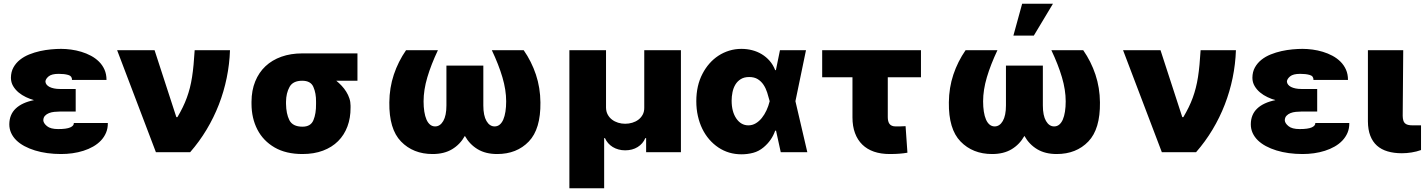

<svg xmlns="http://www.w3.org/2000/svg" viewBox="-20 -814 7627 1027"><path d="M29.8 -149.1Q30.2 -201.3 64.1 -233.5Q98 -265.6 161.6 -278.4Q141 -284.1 119.1 -294.4Q97.3 -304.7 79.5 -319.4Q61.8 -334.2 50.2 -353.7Q38.7 -373.2 38.4 -397.7Q38.7 -429.7 52 -453.5Q65.3 -477.3 87 -494.5Q108.7 -511.7 136.5 -522.9Q164.4 -534.1 194.1 -540.7Q223.7 -547.2 253 -549.9Q282.3 -552.6 306.8 -552.6Q332.4 -552.6 360.3 -548.8Q388.1 -545.1 415.1 -536.9Q442.1 -528.8 466.4 -515.8Q490.8 -502.8 509.4 -484.4Q528.1 -465.9 538.9 -441.6Q549.7 -417.3 549.7 -386.4H365.1Q365.8 -407.3 345.2 -413Q334.2 -416.2 321.6 -417.6Q308.9 -419 294 -419Q256.4 -419 240.1 -405.5Q223.7 -391.7 223 -377.8Q223.4 -369 229.2 -361.5Q235.1 -354 245.2 -348.9Q255.3 -343.8 269.4 -340.9Q283.4 -338.1 299.7 -338.1H384.9V-217.3H299.7Q285.9 -217.3 270.4 -215.7Q255 -214.1 242 -209Q229 -203.8 220.5 -194.6Q212 -185.4 211.6 -170.5Q212.4 -154.8 231.5 -139.2Q250.4 -123.6 291.2 -123.6Q335.9 -123.6 355.8 -132.5Q375.7 -141.3 375 -156.2H556.8Q557.2 -127.5 547.2 -104Q537.3 -80.6 519.7 -62.1Q502.1 -43.7 478.2 -30Q454.2 -16.3 426.3 -7.5Q398.4 1.4 367.9 5.7Q337.4 9.9 306.8 9.9Q229.8 9.9 167.3 -9.2Q136 -18.8 110.6 -32.5Q85.2 -46.2 67.3 -63.7Q49.4 -81.3 39.6 -102.8Q29.8 -124.3 29.8 -149.1Z M806.8 -545.5 923.3 -187.5H929Q945 -214.5 957.4 -239.9Q969.8 -265.3 979.2 -291Q988.6 -316.8 995.6 -343.9Q1002.5 -371.1 1007.3 -401.8Q1012.1 -432.5 1015.4 -468Q1018.8 -503.6 1021.3 -545.5H1210.2Q1207.7 -470.9 1192.6 -397.4Q1177.6 -323.9 1150.6 -254.4Q1123.6 -185 1085 -120.7Q1046.5 -56.5 997.2 0H813.9L606.5 -545.5Z M1325.3 -258.5V-269.9Q1325.6 -330.6 1345.2 -378.6Q1364.7 -426.5 1400 -459.7Q1435.4 -492.9 1485.4 -510.7Q1535.5 -528.4 1596.6 -528.4H1892V-382.1H1778.8Q1793.7 -370 1807.5 -355.3Q1821.4 -340.6 1832 -323.5Q1842.7 -306.5 1848.9 -287.6Q1855.1 -268.8 1855.1 -248.6V-238.6Q1855.5 -183.2 1838.4 -137.6Q1821.4 -92 1788.5 -59.1Q1755.7 -26.3 1707.7 -8.2Q1659.8 9.9 1598 9.9Q1509.6 9.9 1448.9 -25.2Q1387.8 -60.7 1356.7 -121.1Q1325.6 -181.5 1325.3 -258.5ZM1509.9 -269.9V-258.5Q1510.7 -205.6 1527.7 -171.5Q1545.5 -136.4 1598 -136.4Q1642.4 -136.4 1656.6 -171.5Q1671.2 -206.3 1670.5 -258.5V-269.9Q1671.2 -315 1656.2 -349.1Q1642 -382.1 1596.6 -382.1Q1546.9 -382.1 1528.8 -349.1Q1510.3 -315.7 1509.9 -269.9Z M2062.5 -266.3Q2063.2 -344.8 2086.6 -415Q2110.1 -485.1 2152 -545.5H2322.4Q2285.9 -468.4 2265.8 -400.6Q2245.7 -332.7 2245.7 -272Q2245.7 -241.8 2249.6 -217Q2253.6 -192.1 2261.2 -174.5Q2268.8 -157 2280.5 -147.4Q2292.3 -137.8 2307.5 -137.8Q2334.2 -137.8 2351 -166.7Q2367.9 -195.7 2367.9 -250V-463.1H2565.3V-250Q2565.3 -195.7 2582.2 -166.7Q2599.1 -137.8 2625.7 -137.8Q2641.3 -137.8 2652.9 -147.4Q2664.4 -157 2672.1 -174.5Q2679.7 -192.1 2683.6 -217Q2687.5 -241.8 2687.5 -272Q2687.5 -332.7 2667.4 -400.6Q2647.4 -468.4 2610.8 -545.5H2781.2Q2823.2 -485.1 2846.6 -415Q2870 -344.8 2870.7 -266.3Q2872.5 -123.6 2808.6 -57.2Q2744.3 9.9 2639.2 9.9Q2577.8 9.9 2535 -15.8Q2492.2 -41.5 2466.6 -87Q2441.1 -41.5 2398.3 -15.8Q2355.5 9.9 2294 9.9Q2190 9.9 2125 -57.2Q2060.7 -123.2 2062.5 -266.3Z M3025.6 193.2V-545.5H3221.6V-238.6Q3221.9 -217.3 3230.6 -201.2Q3239.3 -185 3253.6 -174.2Q3267.8 -163.4 3286 -157.7Q3304.3 -152 3323.9 -152Q3343.4 -152 3361.9 -157.5Q3380.3 -163 3394.7 -173.8Q3409.1 -184.7 3417.8 -200.8Q3426.5 -217 3426.1 -238.6V-545.5H3622.2V0H3436.1V-75.3H3431.8Q3419 -45.1 3390.8 -27.5Q3362.6 -9.9 3323.9 -9.9Q3305 -9.9 3288.2 -14.6Q3271.3 -19.2 3257.5 -27.7Q3243.6 -36.2 3233 -48.3Q3222.3 -60.4 3215.9 -75.3H3211.6V193.2Z M3737.6 -419.4Q3753.2 -449.6 3774.7 -474.1Q3796.2 -498.6 3822.8 -516Q3849.4 -533.4 3880.5 -543Q3911.6 -552.6 3946 -552.6Q3975.5 -552.6 4003.2 -545.5Q4030.9 -538.4 4054.7 -524Q4078.5 -509.6 4096.9 -488.5Q4115.4 -467.3 4126.4 -438.9H4130.3L4152 -545.5H4291.2L4234.7 -272.7L4298.3 0H4156.2L4131 -115.1H4126.4Q4108.3 -62.5 4063.9 -25.6Q4038.7 -4.6 4008.5 3.4Q3978.3 11.4 3946 11.4Q3877.1 11.4 3822.4 -25.2Q3795.5 -43.3 3773.6 -68.5Q3751.8 -93.8 3736.5 -125.2Q3721.2 -156.6 3712.9 -193.7Q3704.5 -230.8 3704.5 -272.7Q3704.5 -356.5 3737.6 -419.4ZM3918.3 -180.4Q3943.5 -143.5 3983 -143.5Q4004.3 -143.5 4022.4 -154.3Q4040.5 -165.1 4054.9 -182.9Q4069.2 -200.6 4079.9 -223.7Q4090.6 -246.8 4096.6 -271.3L4096.9 -272.7L4096.6 -274.1Q4090.9 -296.5 4083.6 -319.2Q4076.3 -342 4064.1 -360.4Q4051.8 -378.9 4033.4 -390.4Q4014.9 -402 3987.2 -402Q3960.6 -402 3942.5 -390.8Q3924.4 -379.6 3913.5 -361.5Q3902.7 -343.4 3898.1 -320.8Q3893.5 -298.3 3893.5 -275.6Q3893.5 -217 3918.3 -180.4Z M4906.2 -545.5V-400.6H4728.7V-187.5Q4728.7 -176.5 4730.8 -167.3Q4733 -158 4737.7 -151.5Q4742.5 -144.9 4750.9 -141.3Q4759.2 -137.8 4771.3 -137.8Q4780.9 -137.8 4788 -137.8Q4795.1 -137.8 4799.7 -138.1Q4808.9 -138.1 4823.9 -139.2L4833.8 2.8Q4823.2 4.6 4813 5.9Q4802.9 7.1 4791.7 8Q4780.5 8.9 4767.6 9.4Q4754.6 9.9 4738.6 9.9Q4691.8 9.9 4654.8 -2.8Q4617.9 -15.6 4592.3 -40.7Q4566.8 -65.7 4553.3 -102.3Q4539.8 -138.8 4539.8 -186.1V-400.6H4377.8V-545.5Z M5055.4 -266.3Q5056.1 -344.8 5079.5 -415Q5103 -485.1 5144.9 -545.5H5315.3Q5278.8 -468.4 5258.7 -400.6Q5238.6 -332.7 5238.6 -272Q5238.6 -241.8 5242.5 -217Q5246.4 -192.1 5254.1 -174.5Q5261.7 -157 5273.4 -147.4Q5285.2 -137.8 5300.4 -137.8Q5327.1 -137.8 5343.9 -166.7Q5360.8 -195.7 5360.8 -250V-463.1H5558.2V-250Q5558.2 -195.7 5575.1 -166.7Q5592 -137.8 5618.6 -137.8Q5634.2 -137.8 5645.8 -147.4Q5657.3 -157 5665 -174.5Q5672.6 -192.1 5676.5 -217Q5680.4 -241.8 5680.4 -272Q5680.4 -332.7 5660.3 -400.6Q5640.3 -468.4 5603.7 -545.5H5774.1Q5816.1 -485.1 5839.5 -415Q5862.9 -344.8 5863.6 -266.3Q5865.4 -123.6 5801.5 -57.2Q5737.2 9.9 5632.1 9.9Q5570.7 9.9 5527.9 -15.8Q5485.1 -41.5 5459.5 -87Q5433.9 -41.5 5391.2 -15.8Q5348.4 9.9 5286.9 9.9Q5182.9 9.9 5117.9 -57.2Q5053.6 -123.2 5055.4 -266.3ZM5447.4 -794H5612.2L5509.9 -623.6H5400.6Z M6187.5 -545.5 6304 -187.5H6309.7Q6325.6 -214.5 6338.1 -239.9Q6350.5 -265.3 6359.9 -291Q6369.3 -316.8 6376.2 -343.9Q6383.2 -371.1 6388 -401.8Q6392.8 -432.5 6396.1 -468Q6399.5 -503.6 6402 -545.5H6590.9Q6588.4 -470.9 6573.3 -397.4Q6558.2 -323.9 6531.2 -254.4Q6504.3 -185 6465.7 -120.7Q6427.2 -56.5 6377.8 0H6194.6L5987.2 -545.5Z M6670.5 -149.1Q6670.8 -201.3 6704.7 -233.5Q6738.6 -265.6 6802.2 -278.4Q6781.6 -284.1 6759.8 -294.4Q6737.9 -304.7 6720.2 -319.4Q6702.4 -334.2 6690.9 -353.7Q6679.3 -373.2 6679 -397.7Q6679.3 -429.7 6692.6 -453.5Q6706 -477.3 6727.6 -494.5Q6749.3 -511.7 6777.2 -522.9Q6805 -534.1 6834.7 -540.7Q6864.3 -547.2 6893.6 -549.9Q6922.9 -552.6 6947.4 -552.6Q6973 -552.6 7000.9 -548.8Q7028.8 -545.1 7055.8 -536.9Q7082.7 -528.8 7107.1 -515.8Q7131.4 -502.8 7150 -484.4Q7168.7 -465.9 7179.5 -441.6Q7190.3 -417.3 7190.3 -386.4H7005.7Q7006.4 -407.3 6985.8 -413Q6974.8 -416.2 6962.2 -417.6Q6949.6 -419 6934.7 -419Q6897 -419 6880.7 -405.5Q6864.3 -391.7 6863.6 -377.8Q6864 -369 6869.9 -361.5Q6875.7 -354 6885.8 -348.9Q6896 -343.8 6910 -340.9Q6924 -338.1 6940.3 -338.1H7025.6V-217.3H6940.3Q6926.5 -217.3 6911 -215.7Q6895.6 -214.1 6882.6 -209Q6869.7 -203.8 6861.2 -194.6Q6852.6 -185.4 6852.3 -170.5Q6853 -154.8 6872.2 -139.2Q6891 -123.6 6931.8 -123.6Q6976.6 -123.6 6996.4 -132.5Q7016.3 -141.3 7015.6 -156.2H7197.4Q7197.8 -127.5 7187.9 -104Q7177.9 -80.6 7160.3 -62.1Q7142.8 -43.7 7118.8 -30Q7094.8 -16.3 7066.9 -7.5Q7039.1 1.4 7008.5 5.7Q6978 9.9 6947.4 9.9Q6870.4 9.9 6807.9 -9.2Q6776.6 -18.8 6751.2 -32.5Q6725.9 -46.2 6707.9 -63.7Q6690 -81.3 6680.2 -102.8Q6670.5 -124.3 6670.5 -149.1Z M7296.9 -545.5H7485.8L7483 -194.6Q7483.3 -180.4 7486 -170.5Q7488.6 -160.5 7494.9 -154.7Q7501.1 -148.8 7511.4 -146.1Q7521.7 -143.5 7536.9 -143.5H7581V-11.4Q7557.2 -2.8 7530.7 1.4Q7504.3 5.7 7478.7 5.7Q7436.1 5.7 7402.3 -4.3Q7368.6 -14.2 7345.3 -35Q7322.1 -55.8 7309.7 -87.9Q7297.2 -120 7296.9 -164.8Z"/></svg>

Font: Inter P Black
Style: Regular
Weight: 900
Designer: Rasmus Andersson
Foundry: rsms
Version: Version 3.018;git-588b23468